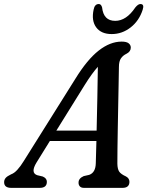

<svg xmlns="http://www.w3.org/2000/svg" viewBox="-50 -910 714 930"><path d="M127 -123Q96.5 -73 130 -61.5L157 -55Q177 -46.5 177 -29.5Q177 0 142.5 0H4.5Q-30 0 -30 -27.5Q-30 -39 -22.8 -47.8Q-15.5 -56.5 3.5 -65.5Q19 -71 34.2 -87.8Q49.5 -104.5 64.5 -129L314.5 -527.5Q372 -621 427.8 -664.8Q483.5 -708.5 539 -708.5Q563 -708.5 573.2 -700.2Q583.5 -692 583.5 -679.5Q583.5 -660 562.5 -649.5Q545.5 -641.5 535.8 -627.2Q526 -613 526 -585.5Q525.5 -548.5 524.5 -499.2Q523.5 -450 522.5 -395.5Q521.5 -341 520.5 -288Q519.5 -235 519 -190.5Q518.5 -146 518.5 -117Q519 -91.5 527.2 -79Q535.5 -66.5 560 -55.5Q577 -46.5 577 -29Q576.5 0 543 0H357Q343 0 336.5 -7.5Q330 -15 330.5 -26Q330.5 -46 355.5 -57L382 -63Q413 -74 414 -119.5Q415.5 -161 417 -227H191.5ZM358.5 -495.5 223 -277.5H418Q420 -353.5 421.5 -436.8Q423 -520 424 -586.5Q410.5 -571.5 394.2 -549.2Q378 -527 358.5 -495.5ZM508 -809Q562 -809 605.5 -874Q619 -890.5 630 -890.5Q650.5 -890.5 641 -862.5Q624 -809.5 582.8 -777.2Q541.5 -745 491 -745Q440 -745 416 -777.5Q392 -810 403.5 -863.5Q408.5 -890.5 428.5 -890.5Q440 -890.5 444.5 -874Q451.5 -809 508 -809Z"/></svg>

Font: Fraunces 72pt SuperSoft
Style: Italic
Weight: 400
Italic angle: -16°
Version: Version 1.000;[b76b70a41]